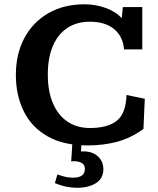

<svg xmlns="http://www.w3.org/2000/svg" viewBox="-20 -668 741 898"><path d="M390.6 12.2Q276.4 12.2 201.7 -30.8Q127 -73.7 90.6 -148.4Q54.2 -223.1 54.2 -317.4Q54.2 -415.5 93.8 -489.7Q133.3 -564 205.6 -606Q277.8 -647.9 376.5 -647.9Q425.3 -647.9 472.7 -631.3Q520 -614.7 549.3 -583L554.7 -634.8H645.5V-437H560.1Q555.7 -496.6 514.2 -531.5Q472.7 -566.4 399.9 -566.4Q339.4 -566.4 295.4 -537.6Q251.5 -508.8 227.5 -453.6Q203.6 -398.4 203.6 -319.3Q203.6 -241.2 227.5 -185.1Q251.5 -128.9 295.7 -99.1Q339.8 -69.3 400.9 -69.3Q483.9 -69.3 526.4 -103.3Q568.8 -137.2 571.8 -223.6L657.2 -206.1L650.9 -64.9Q592.8 -22.5 528.1 -5.1Q463.4 12.2 390.6 12.2ZM340.8 210.4Q319.8 210.4 293.9 205.8Q268.1 201.2 236.8 188.5L248.5 147.5Q267.6 155.3 286.6 159.2Q305.7 163.1 321.3 163.1Q377 163.1 377 122.1Q377 103.5 363.5 95Q350.1 86.4 326.2 85.9Q317.9 85.9 313 87.4L318.4 2H360.8L358.9 40.5Q360.4 40.5 363.8 40.3Q367.2 40 370.1 40Q412.1 40 437.7 63.2Q463.4 86.4 463.4 124Q463.4 165.5 429.9 187.7Q396.5 210 340.8 210.4Z"/></svg>

Font: Kameron SemiBold
Style: Regular
Weight: 600
Designer: Vernon Adams
Foundry: Vernon Adams
Version: Version 1.100